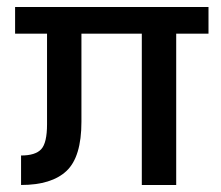

<svg xmlns="http://www.w3.org/2000/svg" viewBox="-20 -527 629 547"><path d="M574 -431H482V0H384V-431H212V-180Q212 -80 169.5 -40Q127 0 40 0V-84Q81 -84 97.5 -102Q114 -120 114 -173V-431H23V-507H574Z"/></svg>

Font: Hind Guntur Medium
Style: Regular
Weight: 500
Designer: Manushi Parikh, Hitesh Malaviya
Foundry: Indian Type Foundry
Version: Version 1.000;PS 1.0;hotconv 1.0.86;makeotf.lib2.5.63406; tt